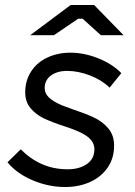

<svg xmlns="http://www.w3.org/2000/svg" viewBox="-20 -740 539 769"><path d="M10 -90 63 -142Q103 -102 149.5 -82Q196 -62 251 -62Q298 -62 328 -83Q358 -104 358 -142Q358 -161 347.5 -175.5Q337 -190 318 -201Q294 -216 236 -235Q187 -251 155.5 -266Q124 -281 102.5 -306.5Q81 -332 81 -370Q81 -417 104.5 -453.5Q128 -490 169.5 -509.5Q211 -529 262 -529Q317 -529 373.5 -506.5Q430 -484 466 -447L419 -389Q387 -420 340 -438Q293 -456 249 -456Q209 -456 184 -437.5Q159 -419 159 -387Q159 -367 174.5 -351Q190 -335 226 -319Q249 -311 272 -302Q323 -285 357 -269Q391 -253 414 -225.5Q437 -198 437 -157Q437 -106 411 -68.5Q385 -31 340.5 -11Q296 9 241 9Q174 9 110.5 -18Q47 -45 10 -90ZM384 -599 311 -665H293L196 -599H101L263 -720H357L475 -599Z"/></svg>

Font: Fixel Italic Variable 20240409 Display Thin
Style: Italic
Weight: 100
Italic angle: -10°
Designer: AlfaBravo + MacPaw
Foundry: Kyrylo Tkachov, Marchela Mozhyna, Serhii Makarenko, Maria Weinstein, Zakhar Kryvoshyya
Version: Version 1.211;Glyphs 3.2 (3225)